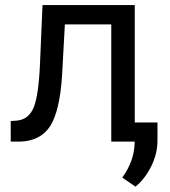

<svg xmlns="http://www.w3.org/2000/svg" viewBox="-20 -548 657 743"><path d="M144.5 -528.3 134.8 -302.2C131.3 -219.7 123 -163.1 110.4 -132.3C97.7 -101.6 76.7 -85 47.4 -81.5L21.5 -79.6V0H57.6C110.8 -1.5 149.9 -22 174.8 -61C199.2 -100.1 214.4 -165 220.2 -255.9L231 -453.6H410.6V0H501V7.3C499.5 52.7 483.9 96.7 453.1 139.2L504.4 174.3C528.8 154.3 549.3 127.9 565.4 95.2C581.5 62.5 589.4 29.3 589.4 -3.4V-74.2H501.5V-528.3Z"/></svg>

Font: Roboto
Style: Regular
Weight: 400
Designer: Google
Version: Version 2.137; 2017